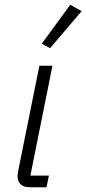

<svg xmlns="http://www.w3.org/2000/svg" viewBox="-20 -789 364 809"><path d="M176 0H105Q80 0 67 -12.5Q54 -25 54 -46Q54 -51 54.5 -55.5Q55 -60 56 -66L146 -512H201L108 -49H186ZM324 -742 191 -586 156 -605 276 -769Z"/></svg>

Font: IBM Plex Sans Light
Style: Italic
Weight: 300
Italic angle: -11.31°
Designer: Mike Abbink, Paul van der Laan, Pieter van Rosmalen
Foundry: Bold Monday
Version: Version 3.201